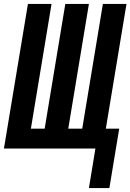

<svg xmlns="http://www.w3.org/2000/svg" viewBox="-27 -755 663 976"><path d="M425 201 458 0H-7L115 -735H235L130 -101H200L305 -735H425L320 -101H391L496 -735H616L511 -101H579L529 201Z"/></svg>

Font: Iosevka SS04 Extended Oblique
Style: Bold
Weight: 700
Width: 7
Italic angle: -9°
Monospace: yes
Designer: Belleve Invis
Foundry: Belleve Invis
Version: Version 19.0.0; ttfautohint (v1.8.4)